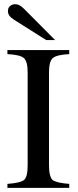

<svg xmlns="http://www.w3.org/2000/svg" viewBox="-20 -902 373 922"><path d="M244.6 -709.5H202.1L48.3 -806.6Q32.2 -816.9 25.1 -826.7Q18.1 -836.4 18.1 -849.6Q18.1 -864.3 28.3 -873Q38.6 -881.8 52.2 -881.8Q65.4 -881.8 76.2 -875Q86.9 -868.2 96.7 -858.4ZM15.6 -19Q76.7 -23.4 94.7 -37.1Q112.8 -50.8 112.8 -108.9V-552.7Q112.8 -607.9 94.7 -623Q76.7 -639.2 15.6 -642.1V-661.6H312.5V-642.1Q252.4 -639.2 233.4 -623Q215.3 -607.9 215.3 -552.7V-108.9Q215.3 -52.2 233.4 -37.1Q252.9 -23.4 312.5 -19V0H15.6Z"/></svg>

Font: Dima Niloofar
Style: Regular
Weight: 400
Designer: R.Balvardi
Foundry: Dima Software Group
Version: Version 3.00;November 13, 2018;FontCreator 11.5.0.2427 64-bi